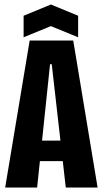

<svg xmlns="http://www.w3.org/2000/svg" viewBox="-20 -842 461 862"><path d="M3.2 0 113.2 -660H308.8L418.2 0H275.3L212.3 -553.7H204.7L146.7 0ZM98.8 -118.5V-210.7H316.8V-118.5ZM86 -674.7V-771.3L208.5 -821.8L330.8 -771.3V-674.7L208.5 -724.7Z"/></svg>

Font: Bricolage Grotesque 96pt ExtraBold Condensed
Style: Regular
Weight: 800
Width: 3
Version: Version 1.001;gftools[0.9.33.dev8+g029e19f]